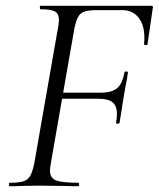

<svg xmlns="http://www.w3.org/2000/svg" viewBox="-20 -645 550 665"><path d="M13 -12Q45 -12 61 -17Q77 -22 85 -36.5Q93 -51 99 -81L180 -544Q184 -561 184 -576Q184 -598 170 -605.5Q156 -613 120 -613Q118 -613 118 -619Q118 -625 120 -625H504Q512 -625 509 -616L491 -492Q490 -488 484 -489Q478 -490 479 -493Q480 -501 480 -515Q480 -559 459.5 -584.5Q439 -610 403 -610H320Q288 -610 273 -605Q258 -600 250.5 -586.5Q243 -573 237 -543L157 -85Q153 -61 153 -54Q153 -29 173.5 -20.5Q194 -12 252 -12Q254 -12 254 -6Q254 0 252 0Q220 0 201 -1L113 -2L55 -1Q40 0 13 0Q11 0 11 -6Q11 -12 13 -12ZM382 -221Q385 -238 385 -250Q385 -278 370 -290.5Q355 -303 321 -303H162L165 -324H328Q367 -324 385.5 -339.5Q404 -355 411 -394Q412 -398 418 -397.5Q424 -397 423 -393Q420 -370 414 -342L409 -313Q402 -272 401 -262L394 -220Q393 -216 387 -216.5Q381 -217 382 -221Z"/></svg>

Font: Cormorant Infant
Style: Italic
Weight: 400
Italic angle: -10°
Designer: Christian Thalmann (Catharsis Fonts)
Foundry: Catharsis Fonts
Version: Version 4.000